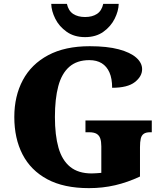

<svg xmlns="http://www.w3.org/2000/svg" viewBox="-20 -963 850 993"><path d="M440 10Q310 10 224.5 -36Q139 -82 96.5 -164.5Q54 -247 54 -358Q54 -466 98 -548.5Q142 -631 229 -677.5Q316 -724 444 -724Q534 -724 594 -708Q654 -692 684.5 -665Q715 -638 715 -605Q715 -568 677.5 -538.5Q640 -509 560 -509Q560 -557 546 -588.5Q532 -620 506 -636Q480 -652 442 -652Q378 -652 338.5 -617.5Q299 -583 281.5 -517.5Q264 -452 264 -358Q264 -264 282.5 -199Q301 -134 343 -100Q385 -66 454 -66Q465 -66 477.5 -67Q490 -68 504 -69V-206Q504 -231 498.5 -247Q493 -263 479.5 -271Q466 -279 441 -279H422V-340H765V-279H756Q735 -279 723.5 -271Q712 -263 708 -246Q704 -229 704 -202V-50Q640 -20 575.5 -5Q511 10 440 10ZM420 -771Q364 -771 325 -798.5Q286 -826 266 -866Q246 -906 245 -943H326Q334 -907 358.5 -891Q383 -875 420 -875Q457 -875 481.5 -891Q506 -907 514 -943H594Q593 -906 573 -866Q553 -826 514.5 -798.5Q476 -771 420 -771Z"/></svg>

Font: Noto Rashi Hebrew Black
Style: Regular
Weight: 900
Version: Version 1.006